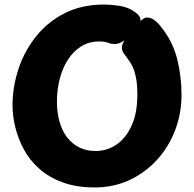

<svg xmlns="http://www.w3.org/2000/svg" viewBox="-20 -803 852 843"><path d="M564 -756Q579 -747 588 -736.5Q597 -726 597 -713Q597 -705 586 -688.5Q575 -672 558.5 -654Q542 -636 523 -623.5Q504 -611 488 -610Q469 -609 455 -615Q441 -621 415 -621Q371 -621 336.5 -599.5Q302 -578 278.5 -541.5Q255 -505 242.5 -457.5Q230 -410 230 -357Q230 -308 241.5 -268Q253 -228 275 -199.5Q297 -171 328.5 -155.5Q360 -140 399 -140Q451 -140 492.5 -169Q534 -198 558.5 -253Q583 -308 583 -386Q583 -432 577 -462Q571 -492 561 -512.5Q551 -533 538 -549Q532 -557 523.5 -568.5Q515 -580 515 -596Q515 -607 528 -628.5Q541 -650 560 -672.5Q579 -695 596.5 -710.5Q614 -726 623 -726Q641 -726 654.5 -717Q668 -708 679 -695Q690 -682 698 -671Q742 -611 759.5 -537.5Q777 -464 777 -387Q777 -305 749 -231.5Q721 -158 669.5 -101.5Q618 -45 548.5 -12.5Q479 20 395 20Q315 20 254.5 -2.5Q194 -25 152 -62.5Q110 -100 84.5 -147.5Q59 -195 47 -245Q35 -295 35 -341Q35 -420 60.5 -498.5Q86 -577 137 -641.5Q188 -706 263 -744.5Q338 -783 437 -783Q464 -783 500.5 -778Q537 -773 564 -756Z"/></svg>

Font: Playpen Sans ExtraBold
Style: Regular
Weight: 800
Designer: Laura Meseguer, Veronika Burian, José Scaglione
Foundry: TypeTogether
Version: Version 1.001